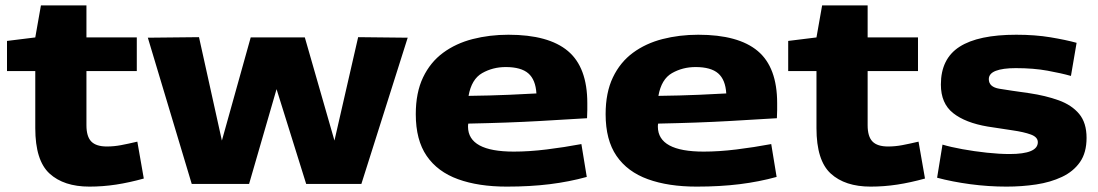

<svg xmlns="http://www.w3.org/2000/svg" viewBox="-20 -683 4079 713"><path d="M312 10Q217 10 164 -38.5Q111 -87 111 -207V-419H6V-531L111 -544L132 -663H301V-544H488V-419H301V-218Q301 -176 319 -157.5Q337 -139 377 -139Q403 -139 429.5 -144Q456 -149 490 -157L514 -20Q460 -5 411 2.5Q362 10 312 10Z M692 0 529 -543 719 -545 804 -161 911 -544H1112L1222 -161L1310 -545L1494 -543L1322 0H1117L1007 -352L905 0Z M1862 10Q1757 10 1681 -17.5Q1605 -45 1564.5 -104Q1524 -163 1524 -259Q1524 -339 1551 -395.5Q1578 -452 1625.5 -487Q1673 -522 1735.5 -538Q1798 -554 1868 -554Q2017 -554 2089 -493.5Q2161 -433 2161 -300Q2161 -291 2161 -275Q2161 -259 2160 -244Q2097 -240 1982.5 -233.5Q1868 -227 1719 -224Q1718 -220 1718 -212Q1719 -120 1888 -120Q1945 -120 2010 -128Q2075 -136 2139 -148L2159 -26Q2094 -8 2021.5 1Q1949 10 1862 10ZM1720 -327Q1801 -328 1870.5 -331Q1940 -334 1972 -336Q1969 -387 1942 -410.5Q1915 -434 1858 -434Q1810 -434 1770.5 -411.5Q1731 -389 1720 -327Z M2567 10Q2462 10 2386 -17.5Q2310 -45 2269.5 -104Q2229 -163 2229 -259Q2229 -339 2256 -395.5Q2283 -452 2330.5 -487Q2378 -522 2440.5 -538Q2503 -554 2573 -554Q2722 -554 2794 -493.5Q2866 -433 2866 -300Q2866 -291 2866 -275Q2866 -259 2865 -244Q2802 -240 2687.5 -233.5Q2573 -227 2424 -224Q2423 -220 2423 -212Q2424 -120 2593 -120Q2650 -120 2715 -128Q2780 -136 2844 -148L2864 -26Q2799 -8 2726.5 1Q2654 10 2567 10ZM2425 -327Q2506 -328 2575.5 -331Q2645 -334 2677 -336Q2674 -387 2647 -410.5Q2620 -434 2563 -434Q2515 -434 2475.5 -411.5Q2436 -389 2425 -327Z M3213 10Q3118 10 3065 -38.5Q3012 -87 3012 -207V-419H2907V-531L3012 -544L3033 -663H3202V-544H3389V-419H3202V-218Q3202 -176 3220 -157.5Q3238 -139 3278 -139Q3304 -139 3330.5 -144Q3357 -149 3391 -157L3415 -20Q3361 -5 3312 2.5Q3263 10 3213 10Z M3460 -23 3480 -146Q3510 -137 3554 -129Q3598 -121 3644.5 -116Q3691 -111 3729 -111Q3834 -111 3834 -155Q3834 -174 3808 -183.5Q3782 -193 3740 -199Q3698 -205 3648 -213Q3565 -227 3519.5 -263Q3474 -299 3474 -369Q3474 -465 3543.5 -509.5Q3613 -554 3754 -554Q3824 -554 3881 -544.5Q3938 -535 3978 -524L3957 -401Q3922 -411 3870 -420.5Q3818 -430 3752 -430Q3704 -430 3678 -420Q3652 -410 3652 -389Q3652 -360 3691 -353.5Q3730 -347 3802 -337Q3863 -328 3911.5 -310.5Q3960 -293 3987.5 -260Q4015 -227 4015 -171Q4015 -116 3990.5 -81Q3966 -46 3923.5 -26Q3881 -6 3828 2Q3775 10 3718 10Q3650 10 3583 1Q3516 -8 3460 -23Z"/></svg>

Font: Georama Extended
Style: Bold
Weight: 700
Width: 7
Designer: Jean-Baptiste Levee
Foundry: Production Type
Version: Version 1.000